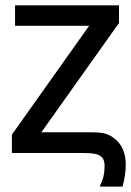

<svg xmlns="http://www.w3.org/2000/svg" viewBox="-20 -565 484 709"><path d="M432.6 124H349.6V119.6Q366.2 88.4 366.2 47.9Q366.2 27.8 357.9 17.6Q349.6 7.3 333 3.7Q316.4 0 287.6 0H23.9V-67.9L309.1 -469.7H35.6V-545.4H419.4V-480L132.8 -76.7H287.1Q324.2 -76.7 341.8 -75.7Q359.4 -74.7 373.8 -69.8Q388.2 -64.9 402.3 -53.7Q444.3 -21.5 444.3 42.5Q444.3 81.5 432.6 124Z"/></svg>

Font: SG Kara Bold
Style: Regular
Weight: 400
Designer: Damoon Khanjanzadeh
Version: Version 1.000